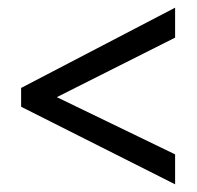

<svg xmlns="http://www.w3.org/2000/svg" viewBox="-20 -607 513 500"><path d="M436 -127 35 -329V-378L436 -587V-509L128 -354L436 -205Z"/></svg>

Font: Noto Sans Hebrew Condensed
Style: Regular
Weight: 400
Width: 3
Designer: Monotype Design Team
Foundry: Monotype Imaging Inc.
Version: Version 2.004; ttfautohint (v1.8.4.7-5d5b)